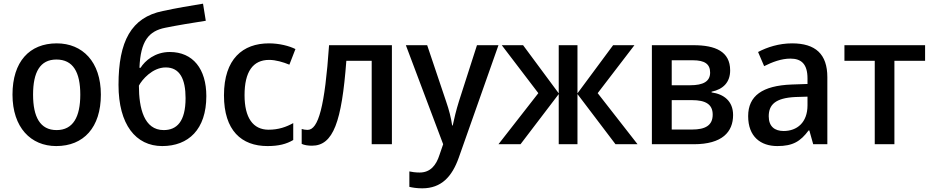

<svg xmlns="http://www.w3.org/2000/svg" viewBox="-20 -785 5076 1045"><path d="M529 -270C529 -449 429 -549 289 -549C140 -549 48 -449 48 -270C48 -91 148 10 286 10C435 10 529 -91 529 -270ZM160 -270C160 -392 198 -461 287 -461C378 -461 417 -392 417 -270C417 -149 378 -77 288 -77C198 -77 160 -149 160 -270Z M625 -323C625 -107 719 10 863 10C1005 10 1103 -80 1103 -262C1103 -409 1031 -502 904 -502C823 -502 769 -454 745 -416H739C745 -562 789 -616 880 -634C938 -646 1035 -662 1100 -672L1085 -765C1016 -754 940 -741 866 -725C694 -690 625 -560 625 -323ZM871 -77C764 -77 736 -196 736 -319C752 -350 809 -418 882 -418C959 -418 990 -354 990 -251C990 -123 942 -77 871 -77Z M1436 10C1497 10 1539 -1 1576 -23V-115C1538 -94 1496 -79 1442 -79C1357 -79 1311 -144 1311 -267C1311 -394 1356 -459 1445 -459C1481 -459 1521 -447 1555 -433L1588 -518C1554 -535 1500 -549 1444 -549C1302 -549 1199 -465 1199 -266C1199 -75 1294 10 1436 10Z M2113 0V-539H1771C1748 -206 1713 -78 1654 -78C1643 -78 1632 -80 1622 -83V-2C1636 5 1657 8 1678 8C1794 8 1840 -122 1865 -454H2003V0Z M2189 -539 2392 0 2372 58C2354 115 2322 154 2264 154C2242 154 2221 151 2208 148V232C2225 236 2248 240 2278 240C2382 240 2440 177 2477 73L2693 -539H2576L2478 -234C2463 -186 2451 -136 2444 -102H2441C2435 -144 2424 -187 2408 -233L2305 -539Z M3433 -539H3317L3123 -277V-539H3021V-277L2827 -539H2711L2910 -278L2693 0H2813L3021 -273V0H3123V-273L3330 0H3450L3233 -278Z M3954 -402C3954 -505 3873 -539 3755 -539H3528V0H3756C3911 0 3970 -67 3970 -159C3970 -235 3919 -273 3853 -282V-286C3916 -299 3954 -337 3954 -402ZM3845 -390C3845 -342 3808 -321 3736 -321H3636V-457H3751C3816 -457 3845 -436 3845 -390ZM3859 -161C3859 -102 3818 -80 3747 -80H3636V-240H3746C3821 -240 3859 -217 3859 -161Z M4291 -549C4220 -549 4155 -528 4106 -502L4139 -425C4183 -447 4232 -466 4282 -466C4341 -466 4375 -437 4375 -358V-328L4289 -325C4129 -319 4052 -263 4052 -153C4052 -41 4120 10 4211 10C4296 10 4337 -16 4381 -75H4385L4406 0H4483V-365C4483 -491 4418 -549 4291 -549ZM4375 -259V-212C4375 -118 4318 -72 4245 -72C4197 -72 4164 -96 4164 -152C4164 -215 4200 -252 4310 -257Z M5015 -454V-539H4576V-454H4741V0H4848V-454Z"/></svg>

Font: Noto Sans Thai Medium
Style: Regular
Weight: 500
Designer: Monotype Design Team
Foundry: Monotype Imaging Inc.
Version: Version 1.901